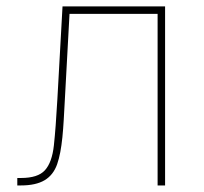

<svg xmlns="http://www.w3.org/2000/svg" viewBox="-20 -565 622 585"><path d="M483 0H460.2V-522.7H191.8L177.6 -261.4Q175.8 -228.7 174.2 -200.1Q172.6 -171.5 170.1 -146.8Q167.6 -122.2 163.7 -101.6Q159.8 -81 154.1 -64.6Q142.4 -31.6 115.8 -15.8Q89.1 0 44 0H32.7V-22.7H44Q95.5 -22.7 116.8 -46.2Q138.5 -70 144.2 -122.2Q149.9 -174.7 154.8 -262.8L170.5 -545.5H483Z"/></svg>

Font: Linik Sans Thin
Style: Regular
Weight: 100
Designer: Fonts by Rasmus Andersson / Changes by Cristiano Sobral with parts from Marc Monis
Foundry: rsms
Version: Version 3.020; ttfautohint (v1.6)